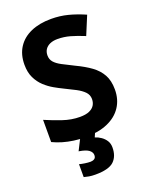

<svg xmlns="http://www.w3.org/2000/svg" viewBox="-174 -815 899 1146"><g transform="rotate(-20 275.5 -242.0)"><path d="M511 -198Q511 -135 480 -88Q449 -41 390.5 -15.5Q332 10 248 10Q211 10 175.5 5Q140 0 107.5 -9.5Q75 -19 46 -33V-174Q97 -152 151.5 -133.5Q206 -115 260 -115Q297 -115 319.5 -125Q342 -135 352.5 -152Q363 -169 363 -191Q363 -218 344.5 -237Q326 -256 295 -272.5Q264 -289 224 -308Q199 -320 170 -336.5Q141 -353 114.5 -377.5Q88 -402 71 -437Q54 -472 54 -521Q54 -585 83.5 -630.5Q113 -676 167.5 -700Q222 -724 296 -724Q352 -724 402.5 -711Q453 -698 508 -674L459 -556Q410 -576 371 -587Q332 -598 291 -598Q263 -598 243 -589Q223 -580 212.5 -564Q202 -548 202 -526Q202 -501 217 -483.5Q232 -466 262 -450Q292 -434 337 -412Q392 -386 430.5 -358Q469 -330 490 -292Q511 -254 511 -198ZM379 122Q379 178 346.5 209Q314 240 228 240Q206 240 188.5 237Q171 234 157 230V148Q171 152 191.5 155Q212 158 227 158Q241 158 251.5 151.5Q262 145 262 128Q262 110 244 96Q226 82 181 75L219 0H313L300 30Q320 36 338 48.5Q356 61 367.5 79Q379 97 379 122Z"/></g></svg>

Font: Noto Sans Gurmukhi
Style: Regular
Weight: 400
Designer: Jelle Bosma - Monotype Design Team
Foundry: Monotype Imaging Inc.
Version: Version 2.003